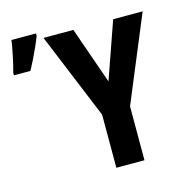

<svg xmlns="http://www.w3.org/2000/svg" viewBox="-131 -848 920 950"><g transform="rotate(-15 329.0 -372.5)"><path d="M422 -423 524 -714H675L493 -276V0H349V-272L167 -714H320ZM-22 -587Q-18 -600 -13 -621Q-8 -642 -3 -666Q2 -690 6 -711.5Q10 -733 11 -745H137V-733Q128 -709 116 -682Q104 -655 90.5 -627.5Q77 -600 62 -573H-22Z"/></g></svg>

Font: Noto Sans Display Condensed
Style: Bold
Weight: 700
Width: 3
Designer: Monotype Design Team
Foundry: Monotype Imaging Inc.
Version: Version 2.003